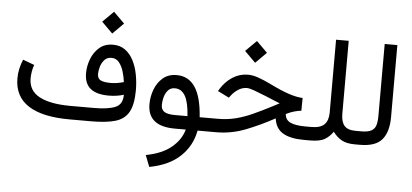

<svg xmlns="http://www.w3.org/2000/svg" viewBox="-60 -853 2681 1248"><g transform="rotate(5 1281.0 -229.5)"><path d="M564.9 -651.4 636.2 -722.2 707.5 -651.4 636.2 -580.1ZM746.6 -190.4Q701.2 -176.3 648.4 -176.3Q568.8 -176.3 529.1 -208.7Q489.3 -241.2 489.3 -309.1Q489.3 -355 506.6 -400.9Q523.9 -446.8 559.1 -477.5Q594.2 -508.3 648.4 -508.3Q694.8 -508.3 727.5 -484.6Q760.3 -460.9 781.2 -420.7Q802.2 -380.4 812 -329.6Q821.8 -278.8 821.8 -225.1Q821.3 -131.8 793.9 -83.3Q766.6 -34.7 707 -17.3Q647.5 0 550.3 0H408.7Q230.5 0 139.2 -59.3Q47.9 -118.7 47.9 -236.3Q47.9 -269 54.9 -300.3Q62 -331.5 74.2 -360.4L148.9 -332.5Q141.1 -312 137.2 -288.6Q133.3 -265.1 133.3 -243.7Q133.3 -163.1 204.3 -125.5Q275.4 -87.9 406.7 -87.9H560.5Q652.3 -87.9 699.5 -107.7Q746.6 -127.4 746.6 -190.4ZM739.3 -272.5Q735.4 -305.2 725.1 -339.8Q714.8 -374.5 695.8 -398.4Q676.8 -422.4 645.5 -422.4Q617.7 -422.4 600.3 -403.6Q583 -384.8 575.2 -358.6Q567.4 -332.5 567.4 -311Q567.4 -280.3 589.1 -269.8Q610.8 -259.3 653.8 -259.3Q675.3 -259.3 696.5 -262.7Q717.8 -266.1 739.3 -272.5Z M1078.1 -347.7Q1154.8 -347.7 1198 -283.9Q1241.2 -220.2 1250 -87.9H1307.1V0H1244.1Q1225.6 100.1 1152.8 169.2Q1080.1 238.3 951.7 262.7L922.4 187.5Q1027.8 167.5 1088.4 117.2Q1148.9 66.9 1167 0H1095.2Q917.5 0 917.5 -144.5Q917.5 -192.9 934.8 -239.5Q952.1 -286.1 987.8 -316.9Q1023.4 -347.7 1078.1 -347.7ZM1170.4 -87.9Q1165 -177.2 1141.1 -219.2Q1117.2 -261.2 1073.7 -261.2Q1044.4 -261.2 1027.8 -241.2Q1011.2 -221.2 1004.6 -194.6Q998 -168 998 -147Q998 -115.2 1019.5 -101.6Q1041 -87.9 1090.3 -87.9Z M1506.8 -543 1578.1 -613.8 1649.4 -543 1578.1 -471.7ZM1904.8 -187.5Q1885.3 -185.5 1860.8 -179Q1836.4 -172.4 1806.2 -157.7Q1807.6 -120.6 1840.6 -104.2Q1873.5 -87.9 1940.4 -87.9H1966.8V0H1938.5Q1848.6 0 1800 -29.1Q1751.5 -58.1 1743.2 -123.5Q1651.4 -73.2 1558.1 -36.6Q1464.8 0 1365.7 0H1287.6V-87.9H1367.2Q1430.7 -87.9 1485.4 -101.8Q1540 -115.7 1596.7 -141.6Q1653.3 -167.5 1722.2 -203.1L1760.3 -223.1Q1749.5 -226.6 1732.9 -234.1Q1716.3 -241.7 1669.9 -260.3Q1620.6 -280.3 1588.4 -292Q1556.2 -303.7 1539.1 -303.7Q1511.2 -303.7 1485.1 -287.6Q1459 -271.5 1440.9 -248L1427.7 -231L1354 -267.6L1361.3 -280.3Q1392.1 -330.6 1438.2 -360.6Q1484.4 -390.6 1539.6 -390.6Q1570.3 -390.6 1607.4 -377.7Q1644.5 -364.7 1687.5 -343.8Q1763.2 -306.6 1813.5 -289.8Q1863.8 -272.9 1905.8 -270.5Z M2127 -69.8Q2103 -35.6 2071.8 -17.8Q2040.5 0 1978 0H1947.3V-87.9H1979Q2037.1 -87.9 2063 -113.5Q2088.9 -139.2 2089.4 -189.9V-667H2171.9V-189.9Q2171.9 -139.2 2193.6 -113.5Q2215.3 -87.9 2268.6 -87.9H2284.2V0H2269.5Q2216.3 0 2184.1 -17.8Q2151.9 -35.6 2127 -69.8Z M2264.6 0V-87.9H2304.2Q2348.1 -87.9 2370.1 -100.1Q2392.1 -112.3 2399.4 -136.5Q2406.7 -160.6 2406.7 -196.8V-667H2489.3V-197.3Q2489.3 -100.1 2447 -50Q2404.8 0 2303.7 0Z"/></g></svg>

Font: Vazir WOL-UI
Style: Regular-WOL-UI
Weight: 400
Designer: Saber Rastikerdar
Foundry: Saber Rastikerdar
Version: Version 30.1.0